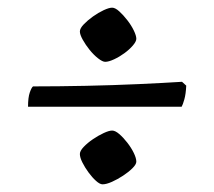

<svg xmlns="http://www.w3.org/2000/svg" viewBox="-20 -526 556 500"><path d="M247 -46Q240 -46 230 -55Q220 -64 210.5 -77Q201 -90 194.5 -103Q188 -116 188 -125Q188 -133 198 -143.5Q208 -154 222 -163.5Q236 -173 250 -179.5Q264 -186 272 -186Q280 -186 290.5 -177Q301 -168 311.5 -154.5Q322 -141 328.5 -127.5Q335 -114 335 -105Q335 -98 325 -88Q315 -78 300.5 -68.5Q286 -59 271.5 -52.5Q257 -46 247 -46ZM254 -365Q247 -365 235.5 -374Q224 -383 213.5 -396Q203 -409 195.5 -422.5Q188 -436 188 -444Q188 -452 198 -462.5Q208 -473 222 -483Q236 -493 250 -499.5Q264 -506 272 -506Q280 -506 290.5 -496.5Q301 -487 311.5 -473.5Q322 -460 328.5 -446.5Q335 -433 335 -425Q335 -418 326 -407.5Q317 -397 304 -387.5Q291 -378 277 -371.5Q263 -365 254 -365ZM53 -248Q53 -272 57.5 -285Q62 -298 66 -301Q132 -301 203.5 -302.5Q275 -304 341 -307Q407 -310 454 -313L465 -303Q464 -281 460 -267Q456 -253 453 -248Z"/></svg>

Font: Texturina Medium
Style: Regular
Weight: 500
Designer: Guillermo Torres Carreño
Foundry: Omnibus-Type
Version: Version 1.003